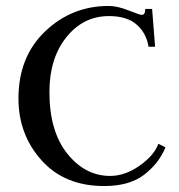

<svg xmlns="http://www.w3.org/2000/svg" viewBox="-20 -615 602 645"><path d="M346 -561Q260 -561 203 -490Q146 -419 146 -306Q146 -174 206 -99Q266 -24 350 -24Q400 -24 449 -58.5Q498 -93 512 -132L536 -120Q513 -65 463.5 -27.5Q414 10 330 10Q197 10 119.5 -76.5Q42 -163 42 -284Q42 -424 131.5 -509.5Q221 -595 345 -595Q374 -595 412 -580Q450 -565 456 -565Q468 -565 468 -585H491L501 -458H479Q472 -503 439.5 -532Q407 -561 346 -561Z"/></svg>

Font: Judson
Style: Regular
Weight: 400
Version: Version 20110429